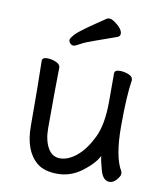

<svg xmlns="http://www.w3.org/2000/svg" viewBox="-83 -788 756 881"><g transform="rotate(10 295.0 -347.5)"><path d="M148 -4Q86 -55 86 -171Q86 -368 83 -474Q83 -490 107 -490Q126 -490 147 -481.5Q168 -473 168 -456Q166 -368 166 -175Q166 -119 186 -83.5Q206 -48 243 -48Q281 -48 320 -80Q359 -112 389.5 -174Q420 -236 420 -342V-475Q420 -491 445 -491Q465 -491 485.5 -483Q506 -475 506 -458Q494 -385 494 -241Q494 -99 531 -38Q533 -34 533 -26Q533 -16 518 1.5Q503 19 485 19Q455 19 442 -27.5Q429 -74 428 -92Q410 -55 358 -15.5Q306 24 244 24Q182 24 148 -4ZM192 -591Q192 -599 212 -620.5Q232 -642 345 -717Q349 -719 357 -719Q366 -719 381 -709Q419 -682 419 -659Q419 -648 408 -643Q359 -625 311 -608.5Q263 -592 242.5 -580Q222 -568 214 -568Q206 -568 199 -575Q192 -582 192 -591Z"/></g></svg>

Font: LXGW WenKai Lite Medium
Style: Regular
Weight: 500
Designer: LXGW / Fontworks Inc.
Foundry: LXGW / Fontworks Inc.
Version: Version 1.511; March 25, 2025